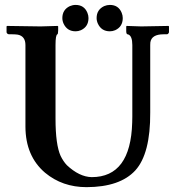

<svg xmlns="http://www.w3.org/2000/svg" viewBox="-20 -753 718 785"><path d="M207 -568.8V-268.1Q207 -161.1 228 -115.2Q238.8 -93.3 252.9 -78.1Q304.2 -29.8 355 -28.8Q514.2 -28.8 520.5 -252Q521 -264.2 521 -275.9V-568.8Q521 -606.4 503.9 -612.3Q502.4 -612.8 501 -612.8Q496.1 -614.3 496.1 -626V-645L498 -647Q500 -647 557.1 -645L668.9 -647L670.9 -645V-621.1Q668.9 -614.3 663.1 -612.8H648.9Q599.6 -612.8 594.7 -579.6Q594.2 -574.2 594.2 -568.8V-293Q595.2 -124.5 533.2 -56.2Q470.7 11.7 334 12.2Q234.9 12.2 164.1 -46.9Q84.5 -114.7 84 -234.9V-568.8Q84 -605 52.7 -611.3Q42.5 -612.8 29.8 -612.8H16.1Q8.3 -614.3 6.8 -621.1V-645L8.8 -647Q9.8 -647 146 -645L215.8 -647L217.8 -645V-627.9Q217.3 -613.8 214.8 -612.8Q207 -610.4 207 -568.8ZM234.9 -679.2Q234.9 -713.4 265.6 -728Q277.3 -732.9 289.1 -732.9Q324.2 -732.9 337.4 -700.7Q341.8 -689.9 341.8 -679.2Q341.8 -643.6 310.5 -629.4Q299.8 -625 289.1 -625Q254.9 -625 240.2 -655.8Q234.9 -667.5 234.9 -679.2ZM375 -679.2Q375 -713.4 405.8 -728Q417.5 -732.9 429.2 -732.9Q464.4 -732.9 477.5 -700.7Q481.9 -689.9 481.9 -679.2Q481.9 -643.6 450.7 -629.4Q439.9 -625 429.2 -625Q395 -625 380.4 -655.8Q375 -667.5 375 -679.2Z"/></svg>

Font: Linux Libertine O
Style: Semibold
Weight: 700
Designer: Philipp H. Poll
Foundry: Philipp H. Poll
Version: Version 5.0.0